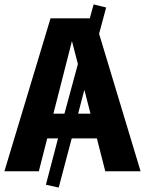

<svg xmlns="http://www.w3.org/2000/svg" viewBox="-33 -776 657 870"><path d="M444 0 406 -149H292L233 74L175 61L230 -149H181L143 0H-13L196 -693H374L391 -756L448 -742L416 -623L604 0ZM259 -261 320 -486 293 -590 209 -261ZM377 -261 349 -370V-368L321 -261Z"/></svg>

Font: FiraGOUPP
Style: Bold
Weight: 700
Designer: bBox Type
Foundry: bBox Type GmbH
Version: Version 1.001